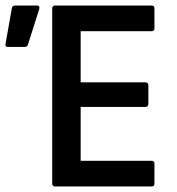

<svg xmlns="http://www.w3.org/2000/svg" viewBox="-20 -675 640 695"><path d="M179 0Q169 0 169 -11V-644Q169 -655 179 -655H529Q539 -655 539 -644V-573Q539 -562 529 -562H272V-377H506Q517 -377 517 -366V-299Q517 -288 506 -288H272V-93H529Q539 -93 539 -82V-11Q539 0 529 0ZM8 -505Q-2 -505 0 -516L23 -646Q25 -655 35 -655H115Q125 -655 122 -642L81 -513Q78 -505 69 -505Z"/></svg>

Font: Sofia Sans Extra Cond
Style: Bold
Weight: 700
Width: 1
Designer: Botio Nikoltchev, Ani Petrova
Foundry: lettersoup
Version: Version 4.100; ttfautohint (v1.8.3)